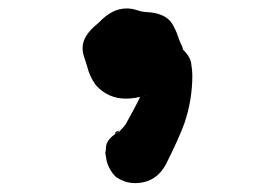

<svg xmlns="http://www.w3.org/2000/svg" viewBox="-20 -213 626 445"><path d="M292.5 211.4Q270 211.4 249 197.3Q233.4 182.6 227.1 159.7L224.1 142.1Q225.6 132.8 225.6 129.4Q225.6 107.4 260.7 89.8Q246.6 89.8 246.6 97.7Q265.1 85.9 272 73.7Q308.6 7.8 308.6 1.5V9.3L323.2 7.8Q319.3 7.8 316.4 8.3Q293.9 15.6 271.5 15.6Q230.5 15.6 202.1 -15.6Q187.5 -35.6 181.6 -60.5Q178.7 -70.3 175 -80.8Q171.4 -91.3 171.4 -102.1Q171.4 -129.9 205.1 -157.2L210 -161.6Q240.2 -193.4 272.9 -193.4Q286.1 -193.4 297.4 -189.5Q308.6 -185.5 318.8 -185.1Q363.3 -183.1 378.9 -158.2Q387.7 -143.6 393.1 -127.4Q396 -117.7 400.4 -108.9Q403.8 -103.5 403.8 -97.7Q403.8 -98.1 400.9 -101.1Q420.4 -83.5 423.1 -66.4Q425.8 -49.3 425.8 -38.1Q425.8 18.1 407.7 71.8Q396 105 365.2 166.5Q341.8 211.4 292.5 211.4Z"/></svg>

Font: X Typewriter
Style: Bold
Weight: 700
Designer: GGBot
Version: 0.10